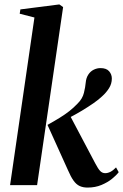

<svg xmlns="http://www.w3.org/2000/svg" viewBox="-20 -836 556 867"><path d="M25.5 0 135.5 -757 69 -774 72 -793.5 248 -816 265 -804 147.5 0ZM375 11Q355 11 339.8 4Q324.5 -3 312 -20.5Q299.5 -38 286.5 -68.5L194.5 -272Q225 -289 249 -303.8Q273 -318.5 293 -334.2Q313 -350 330.5 -368.5Q352.5 -390 359 -416.8Q365.5 -443.5 367 -462.5Q369 -484.5 378.8 -499.2Q388.5 -514 403.2 -521.2Q418 -528.5 433.5 -528.5Q460.5 -528.5 472.8 -514.2Q485 -500 485 -481.5Q485 -458 472.5 -438Q460 -418 441 -401Q426.5 -387 402.5 -370.2Q378.5 -353.5 349.8 -336.2Q321 -319 292.5 -304.2Q264 -289.5 239.5 -279L294 -318L410 -98.5Q423 -73.5 432.5 -63.8Q442 -54 455 -54Q466.5 -54 478.5 -60Q490.5 -66 504 -80L516 -58.5Q505.5 -44.5 485.8 -28.5Q466 -12.5 438.2 -0.8Q410.5 11 375 11Z"/></svg>

Font: Merriweather 120pt SemiBold
Style: Italic
Weight: 600
Italic angle: -7.8°
Version: Version 2.101